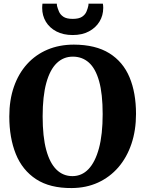

<svg xmlns="http://www.w3.org/2000/svg" viewBox="-20 -990 774 1022"><path d="M362 11Q246 12 172.5 -36Q99 -84 64.2 -170.2Q29.5 -256.5 29.5 -370Q29.5 -457.5 54 -528Q78.5 -598.5 124 -648.8Q169.5 -699 232.8 -725.8Q296 -752.5 373.5 -752.5Q489 -752 562 -706.5Q635 -661 669.5 -578.5Q704 -496 704 -383.5Q704 -296 679.5 -223.8Q655 -151.5 609.8 -99.2Q564.5 -47 501.8 -18.2Q439 10.5 362 11ZM365.5 -52.5Q415.5 -52.5 451.2 -90Q487 -127.5 506.8 -201Q526.5 -274.5 526.5 -382.5Q526.5 -490.5 507.5 -558Q488.5 -625.5 453 -657Q417.5 -688.5 367.5 -688.5Q318 -688.5 282 -654Q246 -619.5 226.5 -548.8Q207 -478 207 -370.5Q207 -262.5 226 -192.2Q245 -122 280.5 -87.2Q316 -52.5 365.5 -52.5ZM367 -803.5Q317 -803.5 280.5 -822.5Q244 -841.5 224.2 -874.2Q204.5 -907 204.5 -948Q204.5 -954 205 -959.8Q205.5 -965.5 206 -970.5H282.5Q282.5 -968.5 282.8 -965.2Q283 -962 283.5 -958.5Q287 -945 293.8 -928.8Q300.5 -912.5 317.2 -901Q334 -889.5 367 -889.5Q400 -889.5 416.8 -900.8Q433.5 -912 440.2 -928.2Q447 -944.5 450 -958.5Q451 -962 451 -965.2Q451 -968.5 451 -970.5H527.5Q528.5 -965.5 529 -960Q529.5 -954.5 529.5 -948Q529.5 -907.5 509.5 -874.8Q489.5 -842 453.2 -822.8Q417 -803.5 367 -803.5Z"/></svg>

Font: Merriweather ExtraBold
Style: Regular
Weight: 800
Version: Version 2.100